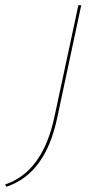

<svg xmlns="http://www.w3.org/2000/svg" viewBox="-151 -426 384 735"><path d="M57 23 149 -406H160L68 25Q23 240 -127 289L-131 280Q12 232 57 23Z"/></svg>

Font: EauTestInfant Hairline
Style: Italic
Weight: 250
Italic angle: -12°
Designer: Christian Thalmann (Catharsis Fonts)
Version: Version 0.001;PS 000.001;hotconv 1.0.88;makeotf.lib2.5.64775